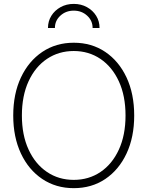

<svg xmlns="http://www.w3.org/2000/svg" viewBox="-20 -956 756 985"><path d="M358.4 9.3Q267.1 9.3 196.8 -37.8Q126.5 -85 87.2 -168.9Q47.9 -252.9 47.9 -363.3Q47.9 -474.6 87.4 -558.6Q127 -642.6 197 -689.7Q267.1 -736.8 358.4 -736.8Q450.2 -736.8 520 -689.7Q589.8 -642.6 629.2 -558.6Q668.5 -474.6 668.5 -363.3Q668.5 -252.4 629.2 -168.5Q589.8 -84.5 520 -37.6Q450.2 9.3 358.4 9.3ZM358.4 -33.2Q435.5 -33.2 495.6 -73.7Q555.7 -114.3 589.8 -188.5Q624 -262.7 624 -363.3Q624 -464.4 589.8 -538.6Q555.7 -612.8 495.6 -653.6Q435.5 -694.3 358.4 -694.3Q281.7 -694.3 221.4 -654.1Q161.1 -613.8 126.7 -539.3Q92.3 -464.8 92.3 -363.3Q92.3 -263.2 126.5 -189Q160.6 -114.7 220.7 -74Q280.8 -33.2 358.4 -33.2ZM358.4 -936Q396 -936 426 -919.4Q456.1 -902.8 473.4 -875Q490.7 -847.2 490.7 -812.5H455.1Q455.1 -850.1 427 -875.7Q398.9 -901.4 358.4 -901.4Q317.9 -901.4 289.8 -875.7Q261.7 -850.1 261.7 -812.5H226.1Q226.1 -847.2 243.4 -875Q260.7 -902.8 290.8 -919.4Q320.8 -936 358.4 -936Z"/></svg>

Font: Inter 28pt ExtraLight
Style: Regular
Weight: 250
Designer: Rasmus Andersson
Foundry: rsms
Version: Version 4.001;git-66647c0bb